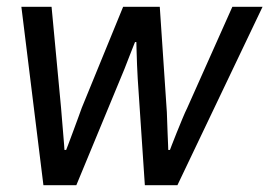

<svg xmlns="http://www.w3.org/2000/svg" viewBox="-20 -546 794 566"><path d="M108 0 43 -526H132L160 -228Q161 -218 162.5 -197.5Q164 -177 166 -155.5Q168 -134 169 -119Q170 -104 170 -104H175Q175 -104 181 -119.5Q187 -135 195 -157Q203 -179 210.5 -199Q218 -219 221 -228L343 -526H451L471 -228Q472 -218 472.5 -197.5Q473 -177 474 -155.5Q475 -134 475.5 -119Q476 -104 476 -104H481Q481 -104 486.5 -118.5Q492 -133 500.5 -154Q509 -175 517.5 -195.5Q526 -216 532 -228L665 -526H754L503 0H407L386 -314Q385 -329 384 -354.5Q383 -380 382.5 -401Q382 -422 382 -422H378Q378 -422 373 -409.5Q368 -397 361 -379Q354 -361 347 -343Q340 -325 335 -314L205 0Z"/></svg>

Font: Archivo VF Beta
Style: Italic
Weight: 400
Italic angle: -10°
Designer: Hector Gatti
Foundry: Omnibus-Type
Version: Version 1.002